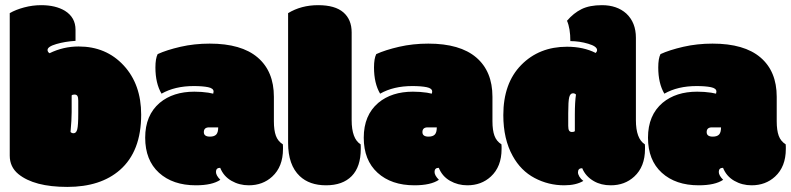

<svg xmlns="http://www.w3.org/2000/svg" viewBox="-20 -716 3094 751"><path d="M255.9 -199.7Q260.7 -194.8 267.6 -194.8Q278.3 -194.8 282.2 -210.2Q286.1 -225.6 286.1 -272.5V-322.3Q286.1 -335.4 282.7 -340.8Q279.3 -346.2 271.5 -346.2Q263.7 -346.2 260.3 -342.8V-277.3Q260.3 -248 255.9 -199.7ZM275.4 -599.6V-556.2Q234.4 -553.7 200.2 -543.7Q166 -533.7 166 -520.5Q166 -512.7 173.8 -507.8Q227.5 -534.2 287.6 -534.2Q395 -534.2 463.6 -460.2Q532.2 -386.2 532.2 -267.6Q532.2 -124 449.2 -51.3Q373.5 15.1 243.4 15.1Q113.3 15.1 51.8 -35.2Q18.1 -63 18.1 -107.4V-664.6Q41.5 -678.2 74.5 -687Q107.4 -695.8 141.1 -695.8Q197.3 -695.8 233.9 -673.8Q275.4 -647.9 275.4 -599.6Z M1051.3 -241.7Q1051.3 -206.5 1059.1 -185.1Q1066.9 -163.6 1086.4 -151.4Q1086.9 -148.9 1086.9 -142.1V-133.3Q1086.9 -64 1044.9 -25.4Q1007.8 8.8 953.1 8.8Q916 8.8 885.3 -8.8Q854.5 -26.4 841.3 -59.6Q824.7 -59.6 824.7 -43.5Q824.7 -29.8 841.8 -12.7Q810.1 8.8 746.1 8.8Q655.8 8.8 601.8 -40.3Q547.9 -89.4 547.9 -177.5Q547.9 -265.6 605 -314Q657.2 -357.4 740.2 -357.4Q768.6 -357.4 794.9 -353.5Q812.5 -350.1 814 -349.6Q815.4 -354.5 815.4 -357.9Q815.4 -370.6 793.9 -375Q772.5 -379.4 737.8 -379.4Q664.1 -379.4 611.8 -349.6Q587.9 -390.1 587.9 -452.1Q587.9 -487.3 596.7 -504.4Q631.8 -520.5 686 -533Q740.2 -545.4 800.3 -545.4Q924.3 -545.4 987.8 -491.2Q1051.3 -437 1051.3 -337.4ZM797.9 -217.8Q777.3 -217.8 777.3 -199.2Q777.3 -181.6 801.3 -181.6Q817.9 -181.6 825.7 -189.7Q833.5 -197.8 833.5 -217.8Q833.5 -217.8 797.9 -217.8Z M1355.5 -589.4V-246.1Q1355.5 -173.3 1390.6 -151.4Q1391.1 -148.9 1391.1 -142.1V-133.3Q1391.1 -63.5 1355.7 -27.3Q1320.3 8.8 1255.4 8.8Q1190.4 8.8 1152.3 -27.3Q1106.9 -70.3 1106.9 -157.2V-664.6Q1158.2 -695.8 1224.4 -695.8Q1290.5 -695.8 1323 -667.7Q1355.5 -639.6 1355.5 -589.4Z M1906.2 -241.7Q1906.2 -206.5 1914.1 -185.1Q1921.9 -163.6 1941.4 -151.4Q1941.9 -148.9 1941.9 -142.1V-133.3Q1941.9 -64 1899.9 -25.4Q1862.8 8.8 1808.1 8.8Q1771 8.8 1740.2 -8.8Q1709.5 -26.4 1696.3 -59.6Q1679.7 -59.6 1679.7 -43.5Q1679.7 -29.8 1696.8 -12.7Q1665 8.8 1601.1 8.8Q1510.7 8.8 1456.8 -40.3Q1402.8 -89.4 1402.8 -177.5Q1402.8 -265.6 1460 -314Q1512.2 -357.4 1595.2 -357.4Q1623.5 -357.4 1649.9 -353.5Q1667.5 -350.1 1668.9 -349.6Q1670.4 -354.5 1670.4 -357.9Q1670.4 -370.6 1648.9 -375Q1627.4 -379.4 1592.8 -379.4Q1519 -379.4 1466.8 -349.6Q1442.9 -390.1 1442.9 -452.1Q1442.9 -487.3 1451.7 -504.4Q1486.8 -520.5 1541 -533Q1595.2 -545.4 1655.3 -545.4Q1779.3 -545.4 1842.8 -491.2Q1906.2 -437 1906.2 -337.4ZM1652.8 -217.8Q1632.3 -217.8 1632.3 -199.2Q1632.3 -181.6 1656.2 -181.6Q1672.9 -181.6 1680.7 -189.7Q1688.5 -197.8 1688.5 -217.8Q1688.5 -217.8 1652.8 -217.8Z M2232.9 -346.2Q2228 -351.1 2221.2 -351.1Q2210.4 -351.1 2206.5 -335.7Q2202.6 -320.3 2202.6 -273.4V-223.6Q2202.6 -210.4 2206.1 -205.1Q2209.5 -199.7 2217.3 -199.7Q2225.1 -199.7 2228.5 -203.1V-268.6Q2228.5 -316.4 2232.9 -346.2ZM2197.8 -634.8Q2223.6 -665 2254.9 -680.4Q2286.1 -695.8 2334.5 -695.8Q2393.1 -695.8 2429.7 -663.1Q2467.3 -627.9 2467.3 -568.4V-246.1Q2467.3 -173.3 2502.4 -151.4Q2502.9 -148.9 2502.9 -142.1V-133.3Q2502.9 -64 2460.9 -25.4Q2423.8 8.8 2369.1 8.8Q2331.1 8.8 2303.2 -7.3Q2270.5 -25.9 2257.3 -58.1Q2240.7 -58.1 2240.7 -42Q2240.7 -34.7 2246.3 -25.1Q2252 -15.6 2261.7 -8.3Q2232.9 8.8 2187 8.8Q2125 8.8 2071 -19.8Q2017.1 -48.3 1985.4 -106Q1948.7 -171.9 1948.7 -265.6Q1948.7 -390.6 2018.8 -461.9Q2088.9 -533.2 2197.8 -533.2Q2262.2 -533.2 2310.1 -508.8Q2315.4 -514.2 2315.4 -520Q2315.4 -534.7 2280.8 -544.9Q2246.1 -555.2 2210.9 -555.2Q2210.9 -605 2197.8 -634.8Z M3018.1 -241.7Q3018.1 -206.5 3025.9 -185.1Q3033.7 -163.6 3053.2 -151.4Q3053.7 -148.9 3053.7 -142.1V-133.3Q3053.7 -64 3011.7 -25.4Q2974.6 8.8 2919.9 8.8Q2882.8 8.8 2852.1 -8.8Q2821.3 -26.4 2808.1 -59.6Q2791.5 -59.6 2791.5 -43.5Q2791.5 -29.8 2808.6 -12.7Q2776.9 8.8 2712.9 8.8Q2622.6 8.8 2568.6 -40.3Q2514.6 -89.4 2514.6 -177.5Q2514.6 -265.6 2571.8 -314Q2624 -357.4 2707 -357.4Q2735.4 -357.4 2761.7 -353.5Q2779.3 -350.1 2780.8 -349.6Q2782.2 -354.5 2782.2 -357.9Q2782.2 -370.6 2760.7 -375Q2739.3 -379.4 2704.6 -379.4Q2630.9 -379.4 2578.6 -349.6Q2554.7 -390.1 2554.7 -452.1Q2554.7 -487.3 2563.5 -504.4Q2598.6 -520.5 2652.8 -533Q2707 -545.4 2767.1 -545.4Q2891.1 -545.4 2954.6 -491.2Q3018.1 -437 3018.1 -337.4ZM2764.6 -217.8Q2744.1 -217.8 2744.1 -199.2Q2744.1 -181.6 2768.1 -181.6Q2784.7 -181.6 2792.5 -189.7Q2800.3 -197.8 2800.3 -217.8Q2800.3 -217.8 2764.6 -217.8Z"/></svg>

Font: Modak
Style: Regular
Weight: 400
Version: Version 1.036;PS Version 1.000;hotconv 1.0.79;makeotf.lib2.5